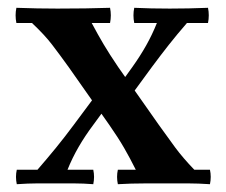

<svg xmlns="http://www.w3.org/2000/svg" viewBox="-20 -470 579 492"><path d="M328 -35Q313 -65 298 -91Q283 -117 260 -150L156 -298Q133 -330 113.5 -355.5Q94 -381 62 -411H215Q231 -381 245.5 -356.5Q260 -332 283 -298L387 -150Q409 -119 429 -92Q449 -65 478 -35ZM23 2Q19 -17 23 -35H219Q223 -17 219 2Q193 0 171.5 0Q150 0 121 0Q93 0 73 0Q53 0 23 2ZM76 -35Q102 -65 124 -92Q146 -119 169 -150L230 -232H279L219 -150Q198 -122 181.5 -93.5Q165 -65 153 -35ZM282 2Q278 -17 282 -35H518Q522 -17 518 2Q487 0 465 0Q443 0 414 0Q386 0 351 0Q316 0 282 2ZM22 -411Q18 -431 22 -450Q53 -449 75.5 -448.5Q98 -448 127 -448Q166 -448 198.5 -448.5Q231 -449 262 -450Q266 -431 262 -411ZM260 -216 319 -298Q339 -326 354.5 -353.5Q370 -381 382 -411H459Q433 -381 412.5 -355Q392 -329 369 -298L309 -216ZM324 -411Q320 -431 324 -450Q350 -449 368 -448.5Q386 -448 415 -448Q444 -448 463.5 -448.5Q483 -449 513 -450Q517 -431 513 -411Z"/></svg>

Font: Poltawski Nowy Medium
Style: Regular
Weight: 500
Version: Version 1.001;gftools[0.9.25]